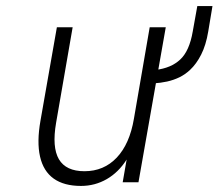

<svg xmlns="http://www.w3.org/2000/svg" viewBox="-20 -601 720 633"><path d="M247 12Q191 12 157 -12.2Q123 -36.5 112 -84.8Q101 -133 113.5 -203.5L167.5 -511H219.5L165 -196.5Q151 -115.5 174.2 -76Q197.5 -36.5 258.5 -36.5Q322.5 -36.5 365 -81.5Q407.5 -126.5 421.5 -209.5L473.5 -511H526.5L436.5 0H384.5L397.5 -75Q371 -33 332 -10.5Q293 12 247 12ZM485 -326 493 -370.5Q544 -376.5 574.2 -404.8Q604.5 -433 615.5 -497.5L630.5 -581H680.5L666.5 -497Q659 -452 643.2 -421Q627.5 -390 606.5 -370.5Q590.5 -355.5 571.5 -346.2Q552.5 -337 531 -332.2Q509.5 -327.5 485 -326Z"/></svg>

Font: Overpass ExtraLight
Style: Italic
Weight: 250
Italic angle: -10°
Designer: Delve Withrington, Dave Bailey, Thomas Jockin
Foundry: Delve Fonts LLC
Version: Version 4.000